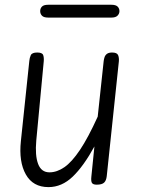

<svg xmlns="http://www.w3.org/2000/svg" viewBox="-20 -756 582 786"><path d="M178.5 10Q115 10 85.8 -41.8Q56.5 -93.5 65.5 -178.5L100 -506.5Q101 -519 106 -530Q111 -541 132.5 -541Q153 -541 156.8 -530.5Q160.5 -520 159 -504L128.5 -180.5Q123 -119.5 136 -85Q149 -50.5 182.5 -50.5Q213 -50.5 243.5 -71.5Q274 -92.5 307.5 -142.5Q341 -192.5 380 -278.5L404.5 -506.5Q405.5 -514.5 408.2 -522.5Q411 -530.5 418.2 -535.8Q425.5 -541 439 -541Q459 -541 463.5 -530.2Q468 -519.5 466.5 -504L417 -35Q415 -16.5 406 -8.2Q397 0 376 0Q360.5 0 356.2 -7.5Q352 -15 354 -33L366.5 -156.5Q322.5 -76 277.8 -33Q233 10 178.5 10ZM177.5 -684Q159 -684 151.8 -691.8Q144.5 -699.5 144.5 -710.5Q144.5 -721.5 151.8 -729Q159 -736.5 177.5 -736.5H436Q454 -736.5 461.5 -729Q469 -721.5 469 -710.5Q469 -700 461.2 -692Q453.5 -684 436 -684Z"/></svg>

Font: Edu SA Hand
Style: Regular
Weight: 400
Designer: Tina and Corey Anderson, Eben Sorkin, Mirko Velimirovic
Foundry: Google for Education
Version: Version 2.000